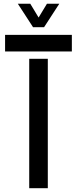

<svg xmlns="http://www.w3.org/2000/svg" viewBox="-20 -982 402 1002"><path d="M132.5 0V-675H229.5V0ZM6.5 -713.5V-800H355V-713.5ZM152.5 -840 73 -962.5H138L181.5 -890.5L225 -962.5H289.5L210 -840Z"/></svg>

Font: Big Shoulders Stencil Text Thin SemiBold
Style: Regular
Weight: 600
Version: Version 2.001